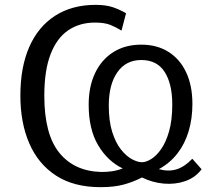

<svg xmlns="http://www.w3.org/2000/svg" viewBox="-20 -771 891 802"><path d="M401.4 10.8Q289.3 11.1 214.7 -37.1Q140.1 -85.3 102.6 -171.5Q65.1 -257.6 65.1 -371.7Q65.1 -490.9 102.5 -575.5Q139.9 -660.2 210.5 -705.4Q281.1 -750.7 379.5 -750.7Q421.7 -750.7 450.3 -741.2Q478.8 -731.7 506.5 -715.6L487.6 -643.1Q466 -656.8 441.6 -666.7Q417.2 -676.7 376.2 -676.7Q312.7 -676.7 265.2 -644.6Q217.7 -612.5 191.4 -544.9Q165.1 -477.2 165.1 -371.2Q165.1 -210.1 227.7 -132.9Q290.3 -55.7 402.5 -52.7Q424.6 -52.4 447.5 -55.6Q470.3 -58.9 492.6 -67.4Q429.9 -97.3 390.1 -164.1Q350.4 -231 350.4 -333.8Q350.4 -408.7 376.9 -465.1Q403.5 -521.5 452.9 -553Q502.4 -584.5 570.2 -584.5Q635.6 -584.5 683.5 -554.5Q731.3 -524.5 757.5 -469Q783.7 -413.6 783.7 -337Q783.7 -275 767.9 -222.5Q752.1 -169.9 721.1 -130Q690.1 -90 643.5 -64.4Q684.2 -53.3 717.9 -63.9Q751.5 -74.4 783.2 -107.9L822.1 -64Q795.8 -28.9 753.7 -14.4Q711.5 0.1 664.1 -4.1Q616.7 -8.2 573.1 -29.7Q536.9 -11.1 497.4 -0.3Q457.9 10.6 401.4 10.8ZM573.1 -93.4Q589.9 -93.4 611.4 -106.5Q632.9 -119.6 653.2 -148.4Q673.4 -177.1 686.5 -223.3Q699.6 -269.4 699.6 -335.2Q699.6 -420.6 667.8 -470.5Q635.9 -520.3 570.2 -520.3Q505.9 -520.3 470.2 -469.2Q434.4 -418 434.4 -329.9Q434.4 -265.5 448.6 -220.2Q462.8 -175 485 -146.9Q507.2 -118.9 531 -106.1Q554.9 -93.4 573.1 -93.4Z"/></svg>

Font: Libre Franklin Thin
Style: Regular
Weight: 100
Designer: Pablo Impallari, Rodrigo Fuenzalida, Nhung Nguyen
Foundry: Impallari Type
Version: Version 3.000